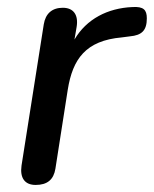

<svg xmlns="http://www.w3.org/2000/svg" viewBox="-20 -517 436 544"><path d="M81 7C114 7 132 -8 137 -39L172 -263C186 -350 223 -402 325 -411L348 -414C382 -417 396 -431 396 -465C396 -489 387 -499 355 -497C285 -494 225 -463 191 -405L197 -440C203 -475 188 -495 158 -495C128 -495 109 -479 104 -448L41 -48C36 -13 50 7 81 7Z"/></svg>

Font: SN Pro Medium
Style: Italic
Weight: 400
Italic angle: -9°
Designer: Tobias Whetton
Foundry: Supernotes
Version: Version 1.001;Glyphs 3.2 (3249)